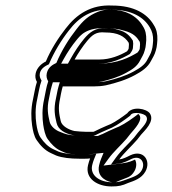

<svg xmlns="http://www.w3.org/2000/svg" viewBox="-20 -518 619 692"><path d="M358.7 -401H359.1C404.7 -401 429 -387.4 444 -363.7C444.1 -363.1 444.5 -359.4 444.7 -357.4L443.8 -344.1C444.2 -341.2 439.6 -335.9 438 -333.2C412.2 -318.1 377 -303.5 338.7 -303.5L248.9 -303.5C261.5 -326.4 278.6 -351.8 294.1 -370.4C312.2 -392 326.8 -404.4 358.7 -401ZM384.9 -498C307.8 -502.2 255.4 -465.9 216.8 -415.3C191 -382.6 163.2 -339.5 145.2 -296.3C129.2 -288.8 113.3 -274.1 108.7 -254.4C106 -242.7 107.6 -231.9 113.1 -222.8C110.1 -213.7 107.2 -202.7 105.3 -191.9C103 -182 101 -171.9 99.1 -160.8C90.8 -124.7 92.1 -91.3 95.7 -66.1C98.2 -49.1 102.4 -26.6 112.8 -12.1C125.4 6.1 141.4 24 164.8 34.4L182.2 42.4C204.2 51 234.9 54 265.8 54H286.1C292.4 54 297.3 53.8 304.8 53C302.1 59.7 299.2 68.8 297.2 77.5C285.9 126.2 331.5 154 381.9 154C407.7 154 420 151.1 441.9 141.4C463.5 133.7 489.7 125.6 503.9 100.4C525.5 62.2 497.5 19 449.2 41.9C437 48.1 423.3 55.1 409.8 56.7C426.4 33.5 454.3 8.8 474.4 -14.7L488.6 -32.8C499.3 -45.7 539.1 -80.4 520.3 -109C509 -126.1 457.5 -137.2 438.7 -109.9C422.9 -97.7 396.1 -79 379.5 -71.1L363.1 -64.2C348.8 -58.1 335.1 -51.7 320.4 -44.4C320.4 -44.4 318.7 -43.9 316.7 -43H289.3C276.7 -43 260.9 -44.5 248.4 -45.8C228.2 -50 202.7 -63.8 198.9 -81.6C193.1 -106.7 188.6 -128.4 196.6 -163L196.7 -163.2L196.7 -163.4C198.4 -173.5 200.4 -183.9 202.9 -194.5C203.9 -198.8 204.4 -200.7 206.1 -206.5H316.3C333.2 -206.5 348.1 -207.8 361.9 -210.6C399 -219.2 434.8 -230.1 466.8 -247.7C489.5 -260.1 512.6 -274.3 525 -299.8C529.9 -309.9 537.3 -319.3 541.7 -336.4C543.8 -343.3 545.6 -352.2 546.1 -360.2L547.2 -374C547.8 -395.2 544.7 -412 534.1 -428.1C510.7 -468.7 462.5 -498 384.9 -498ZM362.9 -416C324.6 -419.6 302.6 -401.5 283 -378.1C266.4 -358.3 248.9 -332.1 235.6 -308.1L224.8 -288.5L335.3 -288.5C380.1 -288.5 418.6 -306.2 448 -323.4C450.2 -326.9 458 -336.1 459 -344.3L460.1 -360.8C459.8 -365.4 459.3 -368.3 458.9 -371.4C447.5 -389.6 433.8 -403.7 406.6 -410.2C393.2 -415.1 379.5 -416 362.9 -416ZM120.3 -191.9 120.4 -192.3C122.6 -205 126 -216.9 129.8 -227.6C125.2 -235.1 121.2 -243.3 123.7 -254.4C127.6 -271.1 142 -279.7 156.3 -286.5C174.9 -331 201.4 -374 228.3 -408.2C264.3 -455.3 309.8 -486.9 381.1 -483H381.5C455.2 -483 499 -455.5 520.3 -418.6C528.8 -403.9 532.2 -391 531.9 -371.4L530.7 -357.8C530.3 -350.8 528.7 -343 526.9 -337.2L526.8 -336.7C523.2 -322.7 517.6 -316.4 511.3 -303.5C502 -284.3 484.3 -272.7 461.8 -260.4C432.3 -244.2 397.9 -233.5 361.9 -225.2C350 -222.8 335.8 -221.5 319.8 -221.5H195.5L191.3 -207.4C189.6 -201.6 188.9 -198.9 187.9 -194.5C185.4 -183.7 183.2 -172.5 181.6 -162.8C172.8 -123.6 178 -100.5 183.8 -75.4C189.3 -49.8 215.5 -36.6 242.1 -31.1C254.3 -28.6 272 -28 285.8 -28H316.6C318.8 -28.9 321.7 -30.1 323.6 -30.7C338.3 -38.1 352.2 -44.6 366.4 -50.6L383.1 -57.7C404 -67.7 431.2 -87.2 449.1 -101L450.9 -103.7C460.2 -117.1 499.9 -109.5 506.8 -99C518.2 -81.7 493.5 -59.7 477.3 -40.3L463.2 -22.3C443.6 0.4 416.5 24 397.8 50.1L380 74.9L408.1 71.6C425.7 69.5 441.8 60.9 453.4 55.1C487.5 38.9 505.5 69.6 490.8 95.6C481.2 112.7 463 119.2 439.8 127.4C417.7 135.1 411.7 139 385.4 139C338.2 139 303.9 113.4 312.2 77.5C314 69.7 316.7 61.2 319 55.7L327.1 36L306.7 38.1C299.6 38.8 295.5 39 289.5 39H269.3C239.4 39 209.7 35.6 190.9 28.4L173.7 20.5C152.9 11.3 138.3 -4.7 126.1 -22.4C117.7 -34.1 113.4 -54.8 111 -71.4C107.5 -95.5 106.4 -127.2 114.1 -160.8L114.2 -161.2C116.1 -172.2 118.1 -182.2 120.3 -191.9ZM367 -416C385.3 -415.8 407.5 -414.1 425.8 -407.9C462.3 -398.6 473.4 -383.8 483.9 -367C484.2 -365.2 484.6 -362 484.8 -358.7L483.9 -345.5C484.2 -337.5 477.4 -331.5 475.4 -328.4C446.7 -311.5 404.4 -288.5 335.3 -288.5L200.3 -288.5L209.6 -305.3C222.5 -328.7 239.7 -354.4 255.8 -373.7C269.1 -389.5 291.2 -421.4 367 -416ZM153.8 -224.9C150.5 -215 147.4 -204 145.3 -192.1C143 -181.8 141.1 -172.5 139.2 -161C131 -125.4 132.3 -93 135.8 -68.2C138.3 -51.5 142.8 -29.4 151.6 -17.1C164 0.7 180 16.9 196.6 24.3L213.3 31.9C226.3 36.7 245.2 39 269.3 39H289.5C293.2 39 292.3 39.1 297.5 38.6L353.2 32.9L344.5 54C341.9 60.3 339.1 69.2 337.2 77.5C326.1 125.5 375.8 139 385.4 139C398 139 393.1 140.8 412.1 132.3C435.1 122.1 451.1 122.6 464.7 98.5C473 83.7 472.7 67.7 466.6 57.1C458.1 61 444.4 67.9 418.9 70.9L353.2 78.7L371 54C388.8 29.3 416.5 4.9 436 -17.9L450.2 -35.9C462.2 -50.4 502.2 -89.9 477.8 -107.7C477.3 -107.1 476.9 -106.4 476.5 -105.8C458.6 -92 432.5 -73.1 409.4 -62.1L392.2 -54.8C378.2 -48.9 363.9 -42.1 349 -34.7L345.7 -33.6L332.5 -28H285.8C265.3 -28 247.9 -30 234.8 -31.3C216.5 -33.2 201.8 -40.9 197.2 -42.4C179.3 -48.5 162.2 -63.9 158.9 -79.1C153.1 -104.1 148.4 -127.3 156.6 -163C158.3 -173.3 160.4 -183.7 162.9 -194.5C163.9 -198.8 164.5 -201.1 166.2 -206.9L170.5 -221.5H319.8C330.8 -221.5 337.7 -222.2 344.1 -223.5C376.5 -231 406.5 -240.2 434.3 -255.4C455.7 -267.1 474.3 -278.2 485.5 -301.2C491 -312.6 497.6 -320.4 501.7 -336.7C503.9 -343.5 505.5 -351.7 505.9 -359.3L507.1 -373C507.6 -393.4 504.7 -408.7 495 -423.5C471.6 -463.9 428.1 -483 381.5 -483H378.6C363.9 -483.8 349.4 -482.6 330.2 -474.3C299.5 -461.3 280.4 -445.2 255.3 -412.3C228.8 -378.7 201.6 -335.4 183.1 -291.1C171 -285.4 153.8 -276.5 148.7 -254.4C145.9 -242.3 149 -232.8 153.8 -224.9Z"/></svg>

Font: HoneyBee
Style: BlurIt
Weight: 700
Foundry: Cannot Into Space Fonts
Version: Version 0.89